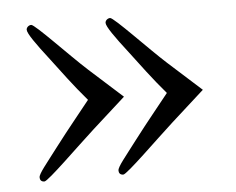

<svg xmlns="http://www.w3.org/2000/svg" viewBox="-37 -459 575 468"><g transform="rotate(-5 250.0 -224.5)"><path d="M458 -222 377 -295C336 -332 257 -416 248 -416C242 -416 236 -411 236 -405C236 -396 255 -369 286 -329C308 -300 338 -259 370 -222C344 -189 318 -158 286 -116C255 -75 236 -53 236 -44C236 -39 238 -33 247 -33C256 -33 335 -111 377 -149ZM265 -222 184 -295C143 -332 64 -416 55 -416C49 -416 43 -411 43 -405C43 -396 62 -369 93 -329C115 -300 145 -259 177 -222C151 -189 125 -158 93 -116C62 -75 43 -53 43 -44C43 -39 45 -33 54 -33C63 -33 142 -111 184 -149Z"/></g></svg>

Font: XITS Math
Style: Regular
Weight: 400
Designer: MicroPress Inc., with final additions and corrections provided by Coen Hoffman, Elsevier (retired)
Version: Version 1.108